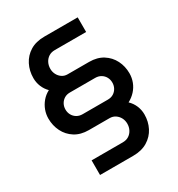

<svg xmlns="http://www.w3.org/2000/svg" viewBox="-199 -829 1033 1114"><g transform="rotate(-30 317.5 -271.5)"><path d="M144 157V59H353Q377 59 394 48Q411 37 420.5 18.5Q430 0 430 -22Q430 -43 421 -60.5Q412 -78 395.5 -89.5Q379 -101 356 -101H218Q164 -101 126 -125Q88 -149 68 -189Q48 -229 48 -276Q48 -305 58 -332Q68 -359 87 -381.5Q106 -404 133 -418Q112 -439 101 -466Q90 -493 90 -523Q90 -571 110.5 -611.5Q131 -652 170 -676Q209 -700 266 -700H489V-602H279Q255 -602 238 -591Q221 -580 211.5 -561.5Q202 -543 202 -520Q202 -500 211 -482.5Q220 -465 236 -454Q252 -443 273 -443H417Q471 -443 509 -419Q547 -395 567 -355.5Q587 -316 587 -269Q587 -239 576.5 -211.5Q566 -184 546 -162Q526 -140 498 -125Q520 -104 531.5 -76.5Q543 -49 543 -19Q543 29 522.5 69Q502 109 462.5 133Q423 157 366 157ZM233 -199H402Q424 -199 440 -209Q456 -219 465 -235.5Q474 -252 474 -272Q474 -292 465 -308.5Q456 -325 439.5 -335Q423 -345 401 -345H232Q210 -345 194 -335Q178 -325 169 -308.5Q160 -292 160 -272Q160 -252 169 -235.5Q178 -219 194.5 -209Q211 -199 233 -199Z"/></g></svg>

Font: MuseoModerno SemiBold Medium
Style: Regular
Weight: 500
Version: Version 1.001